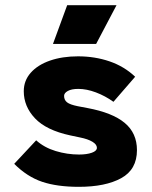

<svg xmlns="http://www.w3.org/2000/svg" viewBox="-20 -703 590 743"><path d="M35 -69 120 -160Q151 -132 195.5 -118.5Q240 -105 286 -105Q316 -105 335.5 -112Q355 -119 355 -131Q355 -144 337.5 -154.5Q320 -165 290 -171L252 -179Q159 -199 115.5 -245Q72 -291 72 -350Q72 -391 99 -421.5Q126 -452 173.5 -468.5Q221 -485 282 -485Q347 -485 404 -465.5Q461 -446 503 -406L419 -309Q387 -332 351 -345.5Q315 -359 283 -359Q257 -359 242.5 -351Q228 -343 228 -332Q228 -316 239.5 -307Q251 -298 281 -292L318 -285Q415 -267 462.5 -227.5Q510 -188 510 -122Q510 -47 449 -13.5Q388 20 285 20Q201 20 143 0.5Q85 -19 35 -69ZM431 -683 352 -533H185L240 -683Z"/></svg>

Font: Kreadon
Style: Regular
Weight: 400
Designer: kohakuno
Foundry: StudioGnu
Version: Version 1.000;Glyphs 3.1.2 (3151)